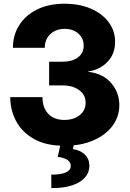

<svg xmlns="http://www.w3.org/2000/svg" viewBox="-20 -759 686 1015"><path d="M321.3 11.7Q223.1 11.7 159.7 -24.2Q96.2 -60.1 65.2 -118.7Q34.2 -177.2 34.2 -245.6H204.6Q204.6 -189 235.4 -157Q266.1 -125 320.3 -125Q370.1 -125 401.4 -150.4Q432.6 -175.8 432.6 -215.8Q432.6 -257.3 398.7 -282.5Q364.7 -307.6 307.6 -307.6H239.7V-432.6H307.6Q361.3 -432.6 391.8 -455.3Q422.4 -478 422.4 -517.6Q422.4 -556.6 394.3 -581.5Q366.2 -606.4 321.8 -606.4Q275.9 -606.4 246.3 -578.9Q216.8 -551.3 216.8 -506.3H48.3Q48.3 -572.8 81.3 -625.5Q114.3 -678.2 175.8 -708.7Q237.3 -739.3 321.8 -739.3Q399.9 -739.3 460 -713.4Q520 -687.5 554.2 -642.1Q588.4 -596.7 588.4 -538.1Q588.4 -473.1 547.9 -431.6Q507.3 -390.1 445.8 -380.9V-379.4Q525.4 -370.1 568.1 -319.6Q610.8 -269 610.8 -203.6Q610.8 -141.6 574.2 -93Q537.6 -44.4 472.4 -16.4Q407.2 11.7 321.3 11.7ZM301.3 -2.9H371.6L365.7 29.3Q404.8 35.2 428.2 57.6Q451.7 80.1 452.6 116.2Q452.6 171.4 399.4 203.6Q346.2 235.8 251.5 235.4L251 164.1Q299.8 164.6 326.4 153.3Q353 142.1 354 120.1Q356 79.6 285.2 70.3Z"/></svg>

Font: Inter Display Extra Bold
Style: Regular
Weight: 800
Designer: Rasmus Andersson
Foundry: rsms
Version: Version 4.000;git-4fc901f